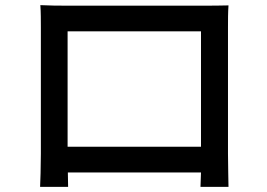

<svg xmlns="http://www.w3.org/2000/svg" viewBox="-20 -716 1040 747"><path d="M137 -696C139 -670 139 -635 139 -609C139 -562 139 -168 139 -118C139 -78 137 2 136 11H245L244 -45H762L760 11H869C869 3 867 -83 867 -118C867 -165 867 -556 867 -609C867 -637 867 -668 869 -695C836 -694 800 -694 777 -694C718 -694 295 -694 234 -694C209 -694 177 -694 137 -696ZM243 -145V-594H762V-145Z"/></svg>

Font: Noto Sans JP Medium
Style: Regular
Weight: 500
Designer: Ryoko NISHIZUKA 西塚涼子 (kana, bopomofo & ideographs); Paul D. Hunt (Latin, Greek & Cyrillic); Sandoll Communications 산돌커뮤니
Foundry: Adobe
Version: Version 2.004;hotconv 1.0.118;makeotfexe 2.5.65603